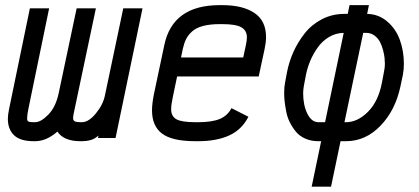

<svg xmlns="http://www.w3.org/2000/svg" viewBox="-20 -532 1615 740"><path d="M109.9 12.2Q57.6 12.2 33.9 -11Q10.3 -34.2 10.3 -73.7Q10.3 -90.3 15.1 -112.3L95.2 -500H169.4L89.8 -114.3Q84.5 -89.4 84.5 -75.2Q84.5 -66.4 89.4 -63.7Q94.2 -61 109.9 -61H115.2Q137.7 -61 166.3 -90.3Q194.8 -119.6 206.1 -172.4L275.4 -500H349.6L264.6 -97.2Q261.7 -84 261.7 -76.7Q261.7 -67.9 268.3 -64.5Q274.9 -61 290 -61H295.4Q321.8 -61 349.4 -94.7Q377 -128.4 384.3 -163.6L455.1 -500H529.3L425.3 0H357.4L359.9 -9.3L351.1 -2.9Q331.1 12.2 295.4 12.2H290Q225.6 12.2 201.2 -24.9Q159.2 12.2 115.2 12.2Z M836.9 -439H826.7Q789.1 -439 762.5 -431.9Q735.8 -424.8 720.5 -410.9Q705.1 -397 697.3 -381.3Q689.5 -365.7 684.6 -343.8L677.7 -310.5H917.5L927.7 -358.4Q931.6 -375.5 931.6 -388.2Q931.6 -414.1 910.6 -426.5Q889.6 -439 836.9 -439ZM733.4 12.2Q644 12.2 605 -16.8Q565.9 -45.9 565.9 -106.4Q565.9 -133.3 573.7 -171.4L613.3 -358.4Q645.5 -512.2 826.7 -512.2H836.9Q915.5 -512.2 960.4 -482.2Q1005.4 -452.1 1005.4 -389.2Q1005.4 -369.6 1000 -343.8L977.1 -237.3H662.6L646 -157.7Q639.6 -127.4 639.6 -111.3Q639.6 -84 659.7 -72.5Q679.7 -61 733.4 -61H743.7Q797.4 -61 827.4 -73.7Q857.4 -86.4 872.1 -115.2L937.5 -82Q911.6 -31.7 863 -9.8Q814.5 12.2 743.7 12.2Z M1075.2 -173.3Q1075.2 -196.3 1078.6 -213.4L1086.9 -257.3Q1094.7 -295.9 1111.3 -332.8Q1127.9 -369.6 1154.3 -403.3Q1180.7 -437 1220.5 -457.8Q1260.3 -478.5 1307.6 -478.5H1320.3L1327.1 -512.2H1401.9L1395 -478.5Q1439.5 -477.5 1472.7 -449Q1505.9 -420.4 1521.2 -377.9Q1536.6 -335.4 1536.6 -286.1Q1536.6 -264.2 1532.7 -243.2L1523.4 -199.2Q1503.9 -106.9 1446.5 -47.4Q1389.2 12.2 1313 12.2H1292.5L1255.9 187.5H1181.2L1217.8 12.2H1207.5Q1179.2 12.2 1156.5 2.2Q1133.8 -7.8 1119.9 -25.1Q1106 -42.5 1096.4 -61.8Q1086.9 -81.1 1082.8 -103.8Q1078.6 -126.5 1076.9 -142.3Q1075.2 -158.2 1075.2 -173.3ZM1379.9 -405.3 1307.6 -61H1313Q1358.4 -61 1398.4 -101.3Q1438.5 -141.6 1452.1 -213.9L1460.4 -257.8Q1463.4 -271.5 1463.4 -286.1Q1463.4 -295.9 1462.2 -308.6Q1460.9 -321.3 1456.3 -339.1Q1451.7 -356.9 1444.1 -371.1Q1436.5 -385.3 1422.9 -395.3Q1409.2 -405.3 1391.1 -405.3ZM1304.7 -405.3Q1273.4 -404.8 1247.3 -388.9Q1221.2 -373 1203.9 -348.1Q1186.5 -323.2 1175.5 -296.9Q1164.6 -270.5 1159.2 -243.7L1150.9 -199.7Q1148.4 -184.1 1148.4 -173.3Q1148.4 -126.5 1164.6 -93.8Q1180.7 -61 1207.5 -61H1232.9Z"/></svg>

Font: Anka/Coder Condensed
Style: Italic
Weight: 400
Width: 4
Italic angle: -12°
Monospace: yes
Version: Version 001.100